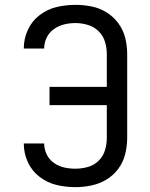

<svg xmlns="http://www.w3.org/2000/svg" viewBox="-20 -763 616 791"><path d="M291 8Q324 8 357 1Q390 -6 419 -23.5Q448 -41 468 -68.5Q488 -96 496 -129Q504 -162 504 -195V-540Q504 -574 496 -606.5Q488 -639 468 -666.5Q448 -694 419 -712Q390 -730 357 -736.5Q324 -743 291 -743Q251 -743 213 -734Q175 -725 143 -700.5Q111 -676 94.5 -639.5Q78 -603 78 -564V-563H162V-564Q162 -587 172.5 -608.5Q183 -630 202.5 -643.5Q222 -657 244.5 -662.5Q267 -668 291 -668Q316 -668 341.5 -660.5Q367 -653 386 -634.5Q405 -616 412.5 -591Q420 -566 420 -540V-405H184V-330H420V-195Q420 -169 412.5 -144Q405 -119 386 -100.5Q367 -82 341.5 -75Q316 -68 291 -68Q267 -68 244.5 -73Q222 -78 202.5 -91.5Q183 -105 172.5 -126.5Q162 -148 162 -172H78V-171Q78 -132 94.5 -95.5Q111 -59 143 -34.5Q175 -10 213 -1Q251 8 291 8Z"/></svg>

Font: Iosevka SS01 Extended
Style: Regular
Weight: 400
Width: 7
Monospace: yes
Designer: Belleve Invis
Foundry: Belleve Invis
Version: Version 3.4.7; ttfautohint (v1.8.3)